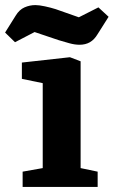

<svg xmlns="http://www.w3.org/2000/svg" viewBox="-67 -735 447 755"><path d="M22 0V-60L101 -74V-408L19 -425V-489L208 -510L250 -494V-74L317 -60V0ZM246 -559Q227 -559 205.5 -565Q184 -571 164 -577L69 -609L-8 -569L-47 -607L-5 -674Q9 -697 29.5 -706Q50 -715 72 -715Q87 -715 110 -710Q133 -705 152 -699L243 -667L320 -706L360 -669L317 -601Q304 -579 286.5 -569Q269 -559 246 -559Z"/></svg>

Font: Faustina ExtraBold
Style: Regular
Weight: 800
Designer: Alfonso Garcia
Foundry: http://www.omnibus-type.com
Version: Version 1.200